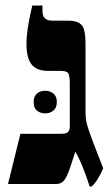

<svg xmlns="http://www.w3.org/2000/svg" viewBox="-20 -667 402 696"><path d="M305 9Q294 -26 281 -58.5Q268 -91 253 -117L236 -65Q224 -28 213 -14Q202 0 185 0H9L54 -182H202Q221 -182 227 -189Q233 -196 233 -209V-363Q233 -391 228 -400.5Q223 -410 201 -410H155Q113 -410 94.5 -433.5Q76 -457 76 -507Q76 -534 80.5 -564.5Q85 -595 97 -647H134V-625Q134 -592 171 -592H228Q263 -592 276.5 -575.5Q290 -559 290 -510V-262Q290 -248 291.5 -235Q293 -222 299 -203.5Q305 -185 317 -153L354 -57Q345 -35 334.5 -18.5Q324 -2 313 9ZM102 -297Q102 -318 114 -328Q126 -338 144 -338Q161 -338 173.5 -328Q186 -318 186 -297Q186 -276 173.5 -266Q161 -256 144 -256Q126 -256 114 -266Q102 -276 102 -297Z"/></svg>

Font: Noto Serif Hebrew Condensed Black
Style: Regular
Weight: 900
Width: 3
Designer: Monotype Design Team
Foundry: Monotype Imaging Inc.
Version: Version 2.004; ttfautohint (v1.8.4.7-5d5b)